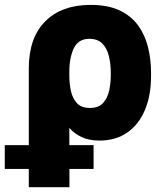

<svg xmlns="http://www.w3.org/2000/svg" viewBox="-74 -573 674 796"><path d="M45.4 203.1V-291Q45.9 -417 114 -484.9Q182.1 -552.7 301.8 -552.7Q373.5 -552.7 421.9 -529.8Q470.2 -506.8 498.8 -467.3Q527.3 -427.7 539.8 -377Q552.2 -326.2 552.2 -271V-261.2Q552.7 -179.2 527.3 -118.2Q502 -57.1 453.9 -23.7Q405.8 9.8 338.4 9.8Q296.9 9.8 266.1 -3.9Q235.4 -17.6 213.4 -43L213.9 203.1ZM213.4 -258.8Q213.4 -226.6 220 -196Q226.6 -165.5 244.9 -145.5Q263.2 -125.5 298.8 -125.5Q335 -125.5 353.5 -146.2Q372.1 -167 378.7 -198.2Q385.3 -229.5 385.3 -261.2V-271Q385.3 -308.1 377.4 -340.3Q369.6 -372.6 350.3 -392.3Q331.1 -412.1 296.4 -412.1Q250.5 -412.1 231.7 -372.1Q212.9 -332 213.4 -272ZM-54.2 127.4V28.8H314V127.4Z"/></svg>

Font: Inter Display Extra Bold
Style: Regular
Weight: 800
Designer: Rasmus Andersson
Foundry: rsms
Version: Version 4.000;git-4fc901f